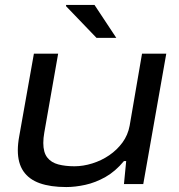

<svg xmlns="http://www.w3.org/2000/svg" viewBox="-20 -744 723 776"><path d="M248 12Q184 12 140.5 -3.5Q97 -19 74.5 -52Q52 -85 52 -137Q52 -150 53.5 -164.5Q55 -179 58 -195L117 -527H215L159 -208Q157 -197 156 -186.5Q155 -176 155 -166Q155 -128 171 -107.5Q187 -87 215.5 -79.5Q244 -72 281 -72Q316 -72 353 -83.5Q390 -95 421.5 -116.5Q453 -138 475 -168Q497 -198 504 -236L554 -527H652L559 0H481L490 -93H481Q446 -51 406 -28.5Q366 -6 325 3Q284 12 248 12ZM370 -591 247 -719V-724H362L450 -591Z"/></svg>

Font: Archivo Expanded
Style: Italic
Weight: 400
Width: 7
Italic angle: -10°
Designer: Hector Gatti
Foundry: Omnibus-Type
Version: Version 2.001